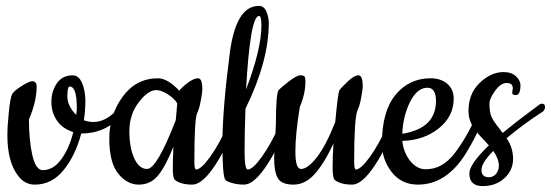

<svg xmlns="http://www.w3.org/2000/svg" viewBox="-20 -620 1865 650"><path d="M125 -44Q161 -44 188 -81.5Q215 -119 228 -173Q192 -184 173 -211.5Q154 -239 154 -275Q154 -311 172.5 -338Q191 -365 226 -365Q247 -365 258 -338.5Q269 -312 269 -279Q269 -246 264 -213Q279 -207 296 -207Q335 -207 371 -243Q389 -261 395.5 -261Q402 -261 402 -251Q402 -241 389 -227Q336 -168 255 -168Q236 -95 196 -45Q156 5 98 5Q64 5 42 -24Q5 -71 5 -162Q5 -193 10 -242Q15 -291 21.5 -302Q28 -313 53.5 -329Q79 -345 89 -345Q104 -345 104 -327Q104 -276 78 -216Q78 -145 89.5 -94.5Q101 -44 125 -44ZM216 -327Q208 -327 208 -294Q208 -261 238 -231Q240 -243 240 -255Q240 -327 216 -327Z M631 5Q592 5 572 -11Q565 -18 565 -46.5Q565 -75 567 -123Q541 -58 515.5 -26.5Q490 5 450 5Q410 5 380 -32.5Q350 -70 350 -150.5Q350 -231 395.5 -293Q441 -355 515 -355Q547 -355 587 -313Q595 -324 615.5 -339.5Q636 -355 650.5 -355Q665 -355 665 -317Q665 -307 659.5 -278Q654 -249 647 -236Q638 -213 638 -73Q638 -46 644 -46Q661 -47 691 -88.5Q721 -130 750.5 -195Q780 -260 786.5 -260Q793 -260 793 -252Q793 -224 764 -163Q685 5 631 5ZM509 -315Q481 -315 449.5 -273.5Q418 -232 418 -176Q418 -120 434.5 -84Q451 -48 478 -48Q511 -48 575 -213Q576 -221 577.5 -240.5Q579 -260 580 -270Q571 -286 548.5 -300.5Q526 -315 509 -315Z M806 5Q784 5 765.5 -0.5Q747 -6 743 -11Q733 -23 733 -135.5Q733 -248 758 -441Q779 -600 856 -600Q874 -600 882 -580.5Q890 -561 890 -543Q890 -413 811 -252Q808 -169 808 -107.5Q808 -46 819 -46Q836 -47 866 -88.5Q896 -130 925.5 -195Q955 -260 961.5 -260Q968 -260 968 -252Q968 -224 939 -163Q860 5 806 5ZM865 -534Q865 -566 857 -566Q827 -566 813 -317Q865 -454 865 -534Z M908 -87 914 -199Q914 -306 924 -316Q934 -326 959.5 -345.5Q985 -365 996.5 -365Q1008 -365 1011 -361Q1014 -357 1014 -345Q1014 -302 995 -258Q980 -166 980 -107Q980 -48 999 -48Q1022 -48 1053 -88Q1084 -128 1115 -207Q1124 -307 1129.5 -315Q1135 -323 1157 -344Q1179 -365 1193.5 -365Q1208 -365 1208 -327Q1208 -317 1202.5 -288Q1197 -259 1190 -246Q1179 -218 1179 -73Q1179 -46 1185 -46Q1202 -47 1232 -88.5Q1262 -130 1291.5 -195Q1321 -260 1327.5 -260Q1334 -260 1334 -252Q1334 -224 1305 -163Q1226 5 1172 5Q1133 5 1113 -11Q1106 -18 1106 -54Q1106 -90 1109 -134Q1077 -66 1045 -30.5Q1013 5 973.5 5Q934 5 921 -16Q908 -37 908 -87Z M1395 5Q1339 5 1306 -37.5Q1273 -80 1273 -134Q1273 -243 1319 -299Q1365 -355 1438 -355Q1472 -355 1494 -336.5Q1516 -318 1516 -286Q1516 -226 1465.5 -185.5Q1415 -145 1342 -143Q1346 -104 1368.5 -75.5Q1391 -47 1421 -47Q1451 -47 1475 -61Q1499 -75 1519 -101Q1561 -156 1591 -226Q1599 -244 1603.5 -252Q1608 -260 1613.5 -260Q1619 -260 1619 -252Q1619 -202 1558 -102Q1492 5 1395 5ZM1342 -167Q1401 -177 1428.5 -205Q1456 -233 1456 -278Q1456 -323 1427 -323Q1392 -323 1368 -274.5Q1344 -226 1342 -167Z M1714 -306 1716 -321Q1716 -339 1695.5 -339Q1675 -339 1656 -312.5Q1637 -286 1637 -269Q1637 -252 1639 -242Q1641 -232 1643.5 -225.5Q1646 -219 1652 -210Q1658 -201 1661 -197L1672 -183Q1679 -173 1682 -170Q1734 -213 1806 -266Q1810 -269 1815 -269Q1825 -269 1825 -258Q1825 -247 1816 -241Q1752 -200 1695 -152Q1717 -120 1717 -82Q1717 -44 1688 -17Q1659 10 1614 10Q1569 10 1569 -33Q1569 -64 1635 -128Q1630 -134 1617 -147.5Q1604 -161 1597.5 -169Q1591 -177 1582 -190Q1566 -215 1566 -244Q1566 -303 1604 -339.5Q1642 -376 1685 -376Q1712 -376 1727 -361.5Q1742 -347 1742 -332Q1742 -298 1726 -298Q1714 -298 1714 -306ZM1650 -109Q1610 -69 1610 -44.5Q1610 -20 1635 -20Q1650 -20 1660 -32Q1682 -62 1650 -109Z"/></svg>

Font: Cookie
Style: Regular
Weight: 400
Designer: Ania Kruk
Foundry: Ania Kruk
Version: Version 1.004